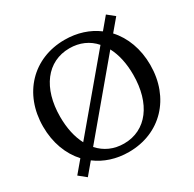

<svg xmlns="http://www.w3.org/2000/svg" viewBox="-162 -890 1092 1083"><g transform="rotate(-30 384.0 -349.0)"><path d="M658 -721 596 -647C539 -690 466 -714 384 -714C179 -714 35 -564 35 -350C35 -245 69 -156 128 -91L64 -15L111 23L173 -51C230 -8 302 16 384 16C589 16 733 -135 733 -350C733 -454 699 -544 640 -608L704 -684ZM146 -350C146 -536 238 -659 384 -659C450 -659 506 -634 546 -588L187 -161C160 -212 146 -276 146 -350ZM222 -110 581 -538C608 -487 622 -424 622 -350C622 -163 530 -39 384 -39C318 -39 263 -64 222 -110Z"/></g></svg>

Font: LT Superior Serif Medium
Style: Regular
Weight: 500
Designer: Daniel Lyons
Foundry: LyonsType
Version: Version 2.120;FEAKit 1.0